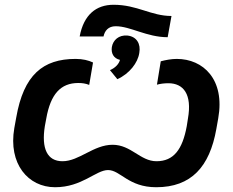

<svg xmlns="http://www.w3.org/2000/svg" viewBox="-20 -777 975 805"><path d="M211 8C324 8 382 -64 433 -64C485 -64 518 8 635 8C782 8 859 -78 887 -236L895 -281C924 -444 832 -530 721 -530C698 -530 673 -525 654 -520L638 -422C653 -426 669 -428 686 -428C749 -428 786 -382 768 -280L763 -248C745 -150 708 -101 636 -101C568 -101 530 -170 452 -170C372 -170 312 -101 242 -101C178 -101 153 -154 168 -248L174 -280C192 -383 235 -429 308 -429C325 -429 339 -427 354 -421L370 -515C351 -524 327 -530 297 -530C160 -530 79 -463 48 -284L40 -240C14 -90 98 8 211 8ZM314 -624H414C419 -648 434 -667 465 -667C527 -667 595 -621 683 -621L699 -710C613 -710 556 -757 456 -757C383 -757 331 -715 314 -624ZM441 -483 472 -445C523 -468 558 -514 564 -555C571 -593 553 -624 514 -628C478 -631 454 -609 449 -580C445 -554 456 -532 483 -526C479 -509 463 -492 441 -483Z"/></svg>

Font: Fixel Display SemiBold
Style: Italic
Weight: 600
Italic angle: -10°
Designer: AlfaBravo + MacPaw
Foundry: Kyrylo Tkachov, Marchela Mozhyna, Serhii Makarenko, Maria Weinstein, Zakhar Kryvoshyya
Version: Version 1.210;Glyphs 3.2 (3217)